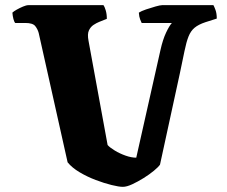

<svg xmlns="http://www.w3.org/2000/svg" viewBox="-20 -724 880 744"><path d="M456 0Q441 0 412.5 -7Q384 -14 351 -26.5Q318 -39 288.5 -56.5Q259 -74 242 -95L130 -596Q126 -611 116.5 -623Q107 -635 78 -635H39Q35 -639 32 -650.5Q29 -662 28 -675Q33 -680 44.5 -686.5Q56 -693 69 -698.5Q82 -704 90 -704H381Q385 -699 389.5 -684.5Q394 -670 394 -651L364 -639Q354 -635 342.5 -627.5Q331 -620 324.5 -606Q318 -592 323 -566L397 -162Q406 -152 425 -140.5Q444 -129 466.5 -121Q489 -113 508 -113L602 -531Q611 -571 623.5 -597.5Q636 -624 646 -635H529Q527 -639 523 -649Q519 -659 518 -675Q527 -681 546 -687.5Q565 -694 583 -699Q601 -704 608 -704H807Q810 -699 815 -685.5Q820 -672 820 -652L776 -638Q749 -629 734 -616.5Q719 -604 710.5 -582.5Q702 -561 695 -526.5Q688 -492 677 -440L600 -86Q594 -77 576.5 -62.5Q559 -48 536.5 -34Q514 -20 492.5 -10Q471 0 456 0Z"/></svg>

Font: Texturina Black
Style: Regular
Weight: 900
Designer: Guillermo Torres Carreño
Foundry: Omnibus-Type
Version: Version 1.002; ttfautohint (v1.8.3)